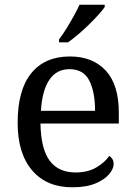

<svg xmlns="http://www.w3.org/2000/svg" viewBox="-20 -786 575 816"><path d="M287 10Q178 10 116.5 -62Q55 -134 55 -264Q55 -404 113 -475Q171 -546 277 -546Q374 -546 429.5 -486Q485 -426 485 -307V-261H152Q154 -152 191.5 -102.5Q229 -53 301 -53Q353 -53 389.5 -74.5Q426 -96 444 -123Q451 -120 457 -111Q463 -102 463 -89Q463 -69 444 -46Q425 -23 386 -6.5Q347 10 287 10ZM384 -315Q384 -395 359.5 -443.5Q335 -492 275 -492Q220 -492 189.5 -446.5Q159 -401 154 -315ZM231 -619Q246 -638 262 -664Q278 -690 293 -717Q308 -744 318 -766H425V-756Q416 -743 398 -723Q380 -703 357.5 -681Q335 -659 312 -639.5Q289 -620 269 -606H231Z"/></svg>

Font: Noto Serif Georgian
Style: Regular
Weight: 400
Designer: Monotype Design Team, Akaki Razmadze
Foundry: Google LLC
Version: Version 2.002